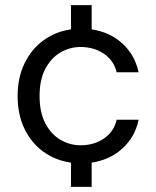

<svg xmlns="http://www.w3.org/2000/svg" viewBox="-20 -628 612 752"><path d="M258 104V9Q196 0 149 -34.5Q102 -69 75.5 -124.5Q49 -180 49 -252Q49 -323 75.5 -378.5Q102 -434 149 -469Q196 -504 258 -513V-608H339V-513Q411 -502 459.5 -457.5Q508 -413 523 -345H437Q426 -391 387 -417.5Q348 -444 296 -444Q253 -444 216 -422Q179 -400 157 -357.5Q135 -315 135 -252Q135 -189 157 -146Q179 -103 216 -81Q253 -59 296 -59Q348 -59 387 -85.5Q426 -112 437 -159H523Q509 -92 460 -47Q411 -2 339 9V104Z"/></svg>

Font: DM Sans
Style: Regular
Weight: 400
Designer: Colophon Foundry, Jonny Pinhorn
Foundry: Colophon Foundry
Version: Version 4.004; ttfautohint (v1.8.4.7-5d5b)